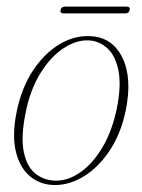

<svg xmlns="http://www.w3.org/2000/svg" viewBox="-20 -538 420 566"><path d="M244 -431.5Q310 -429.5 340.2 -369.2Q370.5 -309 350.5 -211.5Q336 -143 303.2 -94Q270.5 -45 228.2 -18.8Q186 7.5 142 7.5Q100.5 7.5 69.8 -17.2Q39 -42 27 -90.2Q15 -138.5 29 -208Q43.5 -279 77 -329.8Q110.5 -380.5 154.5 -407Q198.5 -433.5 244 -431.5ZM146 -5.5Q182 -5.5 217.8 -30.8Q253.5 -56 281.5 -102.8Q309.5 -149.5 323.5 -214Q338 -283.5 329.5 -328.2Q321 -373 297 -395.2Q273 -417.5 241 -419Q204.5 -420.5 166.8 -395.5Q129 -370.5 99 -322Q69 -273.5 55.5 -205.5Q41 -133.5 50.2 -89.5Q59.5 -45.5 85.2 -25.5Q111 -5.5 146 -5.5ZM158.5 -508.5Q160.5 -518.5 172 -518.5H352.5Q364.5 -518.5 362.5 -508.5Q360 -498.5 349 -498.5H168Q156 -498.5 158.5 -508.5Z"/></svg>

Font: Fraunces 144pt S050 Thin
Style: Italic
Weight: 100
Italic angle: -16°
Version: Version 1.000; ttfautohint (v1.8.3)